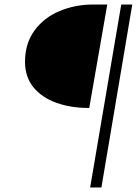

<svg xmlns="http://www.w3.org/2000/svg" viewBox="-20 -744 621 852"><path d="M518 -724H567L430 88H380ZM91 -470Q91 -551 133 -608.5Q175 -666 244.5 -695Q314 -724 394 -724H456L376 -265H371Q295 -265 231 -287.5Q167 -310 129 -356Q91 -402 91 -470Z"/></svg>

Font: Nebula Sans Light
Style: Regular
Weight: 300
Italic angle: -9°
Designer: Paul D. Hunt for Adobe (as Source Sans)
Foundry: Nebula Entertainment & Broadcasting LLC
Version: Version 1.010